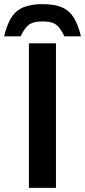

<svg xmlns="http://www.w3.org/2000/svg" viewBox="-57 -910 412 930"><path d="M83 0V-700H214V0ZM-37 -734Q-24 -789 -3 -823.5Q18 -858 54.5 -874Q91 -890 149 -890Q208 -890 244 -874Q280 -858 301 -823.5Q322 -789 335 -734H255Q241 -763 227.5 -778.5Q214 -794 196 -800Q178 -806 149 -806Q121 -806 102.5 -800Q84 -794 70.5 -778.5Q57 -763 43 -734Z"/></svg>

Font: REM Medium
Style: Regular
Weight: 500
Designer: Octavio Pardo
Foundry: Ashler Design
Version: Version 1.005;gftools[0.9.28]